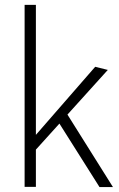

<svg xmlns="http://www.w3.org/2000/svg" viewBox="-20 -760 484 781"><path d="M221.7 -257.3 126 -151.4V0H80.1V-740.2H126V-211.4L367.2 -488.3L418.5 -475.6L254.4 -293.9L439.5 1H384.8Z"/></svg>

Font: Selawik Light
Style: Regular
Weight: 300
Designer: Aaron Bell
Foundry: Microsoft Corporation
Version: Version 1.01